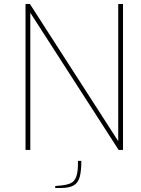

<svg xmlns="http://www.w3.org/2000/svg" viewBox="-20 -752 705 963"><path d="M108 0V-732H130L573 -44V-732H597V0H575L132 -688V0ZM257 191V181L289 178Q316 175 334.5 167Q353 159 362.5 134Q372 109 371 55H388Q388 105 380 135Q372 165 349.5 178Q327 191 284 191Z"/></svg>

Font: Exo Thin Thin
Style: Regular
Weight: 250
Version: Version 2.000